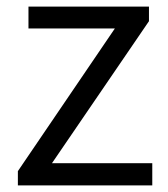

<svg xmlns="http://www.w3.org/2000/svg" viewBox="-20 -560 508 580"><path d="M34 0H440V-67H137L430 -496V-540H66V-474H327L34 -43Z"/></svg>

Font: ChiuKong Gothic MN Normal
Style: Regular
Weight: 350
Designer: Ryoko NISHIZUKA 西塚涼子 (kana, bopomofo & ideographs); Paul D. Hunt (Latin, Greek & Cyrillic); Sandoll Communications 산돌커뮤니
Foundry: Adobe
Version: Version 1.300